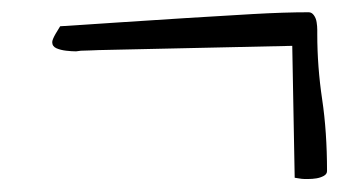

<svg xmlns="http://www.w3.org/2000/svg" viewBox="-20 -418 579 307"><path d="M63.5 -350.6Q63.5 -354.5 68.8 -363.8Q74.2 -373 76.2 -376Q119.1 -378.9 171.9 -382.3Q224.6 -385.7 278.8 -389.2Q333 -392.6 383.8 -395.5Q434.6 -398.4 473.6 -398.4Q478.5 -398.4 481.9 -393.6Q485.4 -388.7 486.3 -382.3Q487.3 -376 487.3 -370.1V-363.3Q487.3 -311.5 495.1 -259.3Q502.9 -207 502.9 -144.5Q502.9 -139.6 497.6 -136.7Q492.2 -133.8 485.8 -132.8Q479.5 -131.8 473.6 -131.8H466.8Q462.9 -131.8 457.5 -132.8Q452.1 -133.8 451.2 -133.8L447.3 -344.7L137.7 -337.9Q135.7 -337.9 125.5 -337.4Q115.2 -336.9 109.4 -336.9L101.6 -335.9Q94.7 -335.9 85.9 -336.9Q77.1 -337.9 70.3 -340.8Q63.5 -343.8 63.5 -350.6Z"/></svg>

Font: Shadows Into Light
Style: Regular
Weight: 400
Designer: Kimberly Geswein
Foundry: Kimberly Geswein
Version: Version 001.000